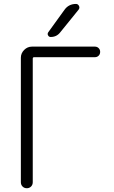

<svg xmlns="http://www.w3.org/2000/svg" viewBox="-20 -995 591 993"><path d="M156.2 -699.2Q149.4 -699.2 149.4 -691.4V-52.7Q149.4 -39.1 140.6 -30.3Q131.8 -21.5 118.7 -21.5Q105.5 -21.5 96.7 -30.3Q87.9 -39.1 87.9 -52.7V-696.3Q87.9 -719.7 105 -736.8Q122.1 -753.9 145.5 -753.9H470.7Q482.4 -753.9 490.2 -746.1Q498 -738.3 498 -726.6Q498 -714.8 490.2 -707Q482.4 -699.2 470.7 -699.2ZM291 -827.1Q272.5 -803.7 242.2 -803.7Q232.4 -803.7 228.5 -812.5Q226.6 -815.4 226.6 -819.3Q226.6 -824.2 229.5 -828.1L313.5 -944.3Q335 -974.6 373 -974.6Q383.8 -974.6 388.7 -963.9Q390.6 -960 390.6 -956.1Q390.6 -950.2 386.7 -945.3Z"/></svg>

Font: Gen Jyuu Gothic Light
Style: Regular
Weight: 200
Designer: [Source Han Sans]
Ryoko NISHIZUKA  (kana & ideographs); Paul D. Hunt (Latin, Greek & Cyrillic); Wenlong ZHANG  (bopomofo
Version: Version 1.002.20150607